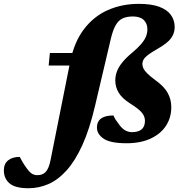

<svg xmlns="http://www.w3.org/2000/svg" viewBox="-208 -746 979 1020"><path d="M50.5 -398 57 -464.5H264.5L257.5 -398ZM297 -184Q268 -60 229.8 24.2Q191.5 108.5 146 159Q100.5 209.5 49.5 231.8Q-1.5 254 -56.5 254Q-127 254 -157.2 228.2Q-187.5 202.5 -187.5 159Q-187.5 124.5 -165 106Q-142.5 87.5 -103 87.5Q-97 100 -88.5 114.2Q-80 128.5 -65 149.5Q-49.5 170.5 -37 177.5Q-24.5 184.5 -11 184.5Q3 184.5 14.2 180.8Q25.5 177 34.2 167.8Q43 158.5 49.5 143Q56 127.5 60.5 104.5L165 -418.5Q186.5 -524 238.8 -592Q291 -660 365.8 -692.8Q440.5 -725.5 529 -725.5Q596.5 -725.5 638.5 -709.8Q680.5 -694 700.2 -666.2Q720 -638.5 720 -602Q720 -569.5 700.8 -543Q681.5 -516.5 630.5 -487.5Q597 -468.5 579.2 -455Q561.5 -441.5 555 -430Q548.5 -418.5 548.5 -405.5Q548.5 -394 554.2 -382Q560 -370 575.2 -355Q590.5 -340 619.5 -318.5Q663.5 -287 682.8 -252.5Q702 -218 702 -176.5Q702 -121 673.8 -77.8Q645.5 -34.5 592.2 -9.8Q539 15 464 15Q379 15 343 -9Q307 -33 307 -68.5Q307 -89 316.2 -103.2Q325.5 -117.5 345.2 -125Q365 -132.5 395 -132.5Q398.5 -122 405.8 -111Q413 -100 428 -80Q443.5 -60 459.8 -52Q476 -44 492.5 -44Q515 -44 530.5 -50.5Q546 -57 554 -70.5Q562 -84 562 -104.5Q562 -128 545.2 -148Q528.5 -168 484.5 -195.5Q440.5 -223.5 422.5 -253.5Q404.5 -283.5 404.5 -318Q404.5 -343 413.2 -366.5Q422 -390 441.8 -414.5Q461.5 -439 493.5 -465.5Q525 -492 542.8 -513Q560.5 -534 567.8 -552.8Q575 -571.5 575 -590.5Q575 -621 555.8 -639.8Q536.5 -658.5 498 -658.5Q466 -658.5 444 -648.5Q422 -638.5 407.2 -613.2Q392.5 -588 381.5 -543Z"/></svg>

Font: Newsreader ExtraBold
Style: Italic
Weight: 800
Italic angle: -17°
Designer: Hugues Gentile
Foundry: Production Type
Version: Version 1.003